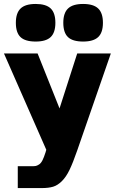

<svg xmlns="http://www.w3.org/2000/svg" viewBox="-20 -770 580 970"><path d="M280.8 -222.2 370.1 -500H540L370.1 -9.8Q348.6 52.2 331.3 88.1Q314 124 292.5 145.3Q271 166.5 248.3 173.3Q225.6 180.2 189.9 180.2H69.8V69.8H140.1Q153.8 69.8 160.9 68.4Q168 66.9 177.5 60.8Q187 54.7 194.6 39.8Q202.1 24.9 210 0L213.9 -13.2L0 -500H169.9ZM259.8 -654.8Q259.8 -605.5 236.1 -582.8Q212.4 -560.1 160.2 -560.1Q107.4 -560.1 83.7 -582.5Q60.1 -605 60.1 -654.8Q60.1 -704.1 84 -727.1Q107.9 -750 160.2 -750Q212.4 -750 236.1 -727.3Q259.8 -704.6 259.8 -654.8ZM399.9 -560.1Q347.2 -560.1 323.5 -582.5Q299.8 -605 299.8 -654.8Q299.8 -704.1 323.7 -727.1Q347.7 -750 399.9 -750Q452.1 -750 476.1 -727.1Q500 -704.1 500 -654.8Q500 -605.5 476.1 -582.8Q452.1 -560.1 399.9 -560.1Z"/></svg>

Font: Fivo Sans Heavy
Style: Regular
Weight: 900
Designer: Alexander Slobzheninov
Foundry: Alexander Slobzheninov
Version: 1.0